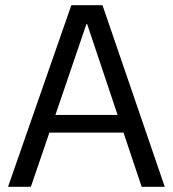

<svg xmlns="http://www.w3.org/2000/svg" viewBox="-20 -720 667 740"><path d="M11 0 255 -700H375L615 0H526L316 -627H313L99 0ZM129 -209 153 -277H470L494 -209Z"/></svg>

Font: DM Sans 9pt 36pt
Style: Regular
Weight: 400
Version: Version 4.004;gftools[0.9.30]